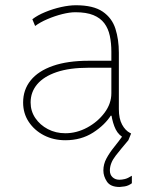

<svg xmlns="http://www.w3.org/2000/svg" viewBox="-20 -540 602 750"><path d="M447.3 190.4Q411.6 190.4 397.7 169.4Q383.8 148.4 383.8 126Q383.8 101.1 396 78.6Q408.2 56.2 426 34.2Q443.8 12.2 460.9 -11.7L481.4 7.8Q454.6 39.1 431.9 68.1Q409.2 97.2 409.2 126Q409.2 142.6 419.7 152.3Q430.2 162.1 446.3 162.1Q456.1 162.1 467.5 159.4Q479 156.7 495.1 146.5V175.8Q481.4 186 466.6 188.2Q451.7 190.4 447.3 190.4ZM235.4 7.8Q189 7.8 151.6 -11.5Q114.3 -30.8 92.3 -64Q70.3 -97.2 70.3 -139.6Q70.3 -189.5 99.9 -226.1Q129.4 -262.7 186.8 -282.7Q244.1 -302.7 327.1 -302.7H426.8V-275.4H326.2Q251.5 -275.4 201.2 -258.3Q150.9 -241.2 125.2 -210.7Q99.6 -180.2 99.6 -139.6Q99.6 -106 117.9 -78.9Q136.2 -51.8 167 -35.6Q197.8 -19.5 235.4 -19.5Q279.3 -19.5 320.6 -41.7Q361.8 -64 388.4 -99.6Q415 -135.3 415 -175.8V-269.5V-274.4V-337.9Q415 -372.1 408.9 -400.4Q402.8 -428.7 387.5 -449.2Q372.1 -469.7 344.7 -481Q317.4 -492.2 274.4 -492.2Q252.4 -492.2 223.1 -484.9Q193.8 -477.5 165.3 -465.3Q136.7 -453.1 117.2 -438.5L106.4 -464.8Q126.5 -480.5 156.7 -492.9Q187 -505.4 219 -512.5Q251 -519.5 276.4 -519.5Q344.7 -519.5 381.1 -494.6Q417.5 -469.7 430.9 -427.7Q444.3 -385.7 444.3 -334V-113.3Q444.3 -76.7 456.8 -53.5Q469.2 -30.3 488.3 -20.5L492.2 -18.6L481.4 7.8L469.7 2Q443.4 -11.2 431.9 -34.7Q420.4 -58.1 415 -91.8L418.9 -87.9H407.2L415 -91.8Q390.1 -51.8 343.5 -22Q296.9 7.8 235.4 7.8Z"/></svg>

Font: Reddit Mono ExtraLight
Style: Regular
Weight: 250
Monospace: yes
Designer: Stephen Hutchings
Foundry: Reddit
Version: Version 1.014